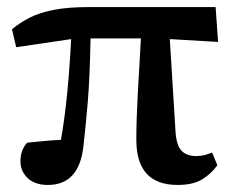

<svg xmlns="http://www.w3.org/2000/svg" viewBox="-20 -511 664 545"><path d="M26 -377 14 -428Q37 -447 64.5 -461Q92 -475 132.5 -483Q173 -491 235 -491H592L599 -392L462 -400L478 -141Q480 -100 494.5 -84Q509 -68 537 -68Q550 -68 561.5 -71Q573 -74 582 -78L597 -42Q580 -18 554 -2Q528 14 484 14Q367 14 367 -114Q367 -171 371 -243.5Q375 -316 380 -402H237Q235 -290 229 -220Q223 -150 217 -97Q205 14 116 14Q79 14 58.5 -5.5Q38 -25 38 -53Q38 -70 43 -83Q48 -96 57 -106Q78 -108 103 -110.5Q128 -113 153 -114Q163 -171 170 -239Q177 -307 182 -400Z"/></svg>

Font: Source Serif 4 SmText Semibold
Style: Regular
Weight: 600
Designer: Frank Grießhammer
Foundry: Adobe
Version: Version 4.005;hotconv 1.1.0;makeotfexe 2.6.0